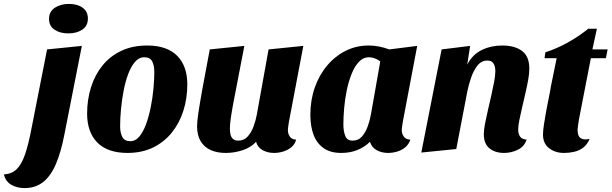

<svg xmlns="http://www.w3.org/2000/svg" viewBox="-133 -763 3131 983"><path d="M-7 200Q-45 200 -74.5 183.5Q-104 167 -113 130Q-74 128 -48.5 104Q-23 80 -5 28Q13 -24 29 -109L108 -510L286 -528L197 -76Q179 18 152 79.5Q125 141 86 170.5Q47 200 -7 200ZM217 -592Q174 -592 146 -611Q118 -630 118 -666Q118 -704 148 -723.5Q178 -743 220 -743Q263 -743 290 -723.5Q317 -704 317 -668Q317 -630 288 -611Q259 -592 217 -592Z M519 20Q469 20 430 6.5Q391 -7 365 -33.5Q339 -60 326 -97Q313 -134 313 -181Q313 -253 333 -316.5Q353 -380 392 -428Q431 -476 488.5 -503Q546 -530 621 -530Q672 -530 710.5 -516.5Q749 -503 774.5 -477Q800 -451 813 -414.5Q826 -378 826 -332Q826 -260 806 -196.5Q786 -133 746.5 -84Q707 -35 650 -7.5Q593 20 519 20ZM535 -40Q560 -40 580 -63.5Q600 -87 614.5 -126.5Q629 -166 638.5 -213Q648 -260 652.5 -307.5Q657 -355 657 -394Q657 -428 646 -449Q635 -470 605 -470Q579 -470 558.5 -446.5Q538 -423 523.5 -384.5Q509 -346 500 -299Q491 -252 486.5 -204.5Q482 -157 482 -116Q482 -83 493.5 -61.5Q505 -40 535 -40Z M1023 20Q978 20 945 5Q912 -10 894 -40.5Q876 -71 876 -117Q876 -142 883 -188Q890 -234 904 -312Q918 -390 941 -510L1118 -528Q1098 -421 1083.5 -348.5Q1069 -276 1060.5 -229.5Q1052 -183 1048 -153.5Q1044 -124 1044 -104Q1044 -89 1047 -75Q1050 -61 1059.5 -52Q1069 -43 1087 -43Q1116 -43 1135 -64Q1154 -85 1165.5 -116.5Q1177 -148 1182 -177L1242 -510L1420 -528L1346 -138Q1345 -129 1343 -117Q1341 -105 1341 -96Q1341 -78 1351 -63.5Q1361 -49 1383 -48Q1377 -24 1358.5 -9Q1340 6 1316.5 13Q1293 20 1270 20Q1238 20 1212 6Q1186 -8 1178 -37Q1153 -9 1110.5 5.5Q1068 20 1023 20Z M1614 20Q1559 20 1524 -4.5Q1489 -29 1472.5 -72.5Q1456 -116 1456 -175Q1456 -250 1478.5 -314.5Q1501 -379 1542 -427.5Q1583 -476 1637 -503Q1691 -530 1755 -530Q1806 -530 1860 -510L2003 -528L1929 -138Q1928 -129 1926 -117Q1924 -105 1924 -96Q1924 -78 1934.5 -63.5Q1945 -49 1968 -48Q1960 -24 1942 -9Q1924 6 1900.5 13Q1877 20 1853 20Q1822 20 1796 6Q1770 -8 1761 -37Q1735 -11 1698 4.5Q1661 20 1614 20ZM1672 -43Q1702 -43 1720.5 -64.5Q1739 -86 1750 -117Q1761 -148 1766 -177L1814 -449Q1799 -460 1783.5 -465Q1768 -470 1756 -470Q1727 -470 1705 -447Q1683 -424 1667.5 -385.5Q1652 -347 1642.5 -301.5Q1633 -256 1629 -209.5Q1625 -163 1625 -125Q1625 -94 1634 -68.5Q1643 -43 1672 -43Z M2448 20Q2402 20 2373 -3.5Q2344 -27 2344 -76Q2344 -98 2350.5 -131Q2357 -164 2365.5 -201Q2374 -238 2382.5 -275Q2391 -312 2397 -344.5Q2403 -377 2403 -399Q2403 -422 2394 -437.5Q2385 -453 2362 -453Q2332 -453 2312 -428Q2292 -403 2279.5 -367Q2267 -331 2260 -297L2203 0L2024 18L2128 -510L2274 -528L2259 -432Q2286 -484 2333.5 -507Q2381 -530 2438 -530Q2503 -530 2540 -502Q2577 -474 2577 -412Q2577 -386 2571 -353Q2565 -320 2556.5 -283.5Q2548 -247 2540 -212.5Q2532 -178 2526 -148.5Q2520 -119 2520 -99Q2520 -78 2529.5 -64Q2539 -50 2563 -48Q2552 -13 2518.5 3.5Q2485 20 2448 20Z M2754 20Q2710 20 2678.5 -4Q2647 -28 2647 -74Q2647 -94 2652 -126.5Q2657 -159 2663.5 -195Q2670 -231 2677 -264Q2684 -297 2687 -318L2717 -465H2655L2659 -495Q2715 -513 2771.5 -544Q2828 -575 2879 -616H2923L2900 -510H2978L2969 -465H2892L2831 -151Q2829 -137 2827 -124.5Q2825 -112 2824 -100Q2824 -66 2840 -55.5Q2856 -45 2886 -52Q2873 -22 2852 -6.5Q2831 9 2805.5 14.5Q2780 20 2754 20Z"/></svg>

Font: Sansita Swashed Light
Style: Bold
Weight: 700
Version: Version 1.003